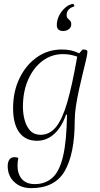

<svg xmlns="http://www.w3.org/2000/svg" viewBox="-20 -719 518 997"><path d="M142 258Q88 258 54 226Q20 194 20 143Q20 122 29 109.5Q38 97 56 97Q65 97 75 101Q73 111 72 121.5Q71 132 71 142Q71 184 93.5 210.5Q116 237 161 237Q215 237 252 204Q289 171 307.5 92Q326 13 328 -124H323Q300 -58 261 -23Q222 12 172 12Q112 12 80 -31.5Q48 -75 48 -157Q48 -244 81.5 -313Q115 -382 172 -422Q229 -462 302 -462Q353 -462 391 -442L409 -462Q419 -462 426.5 -460Q434 -458 434 -450Q434 -438 427 -409Q420 -380 410.5 -340.5Q401 -301 391 -256.5Q381 -212 374.5 -169.5Q368 -127 368 -92Q368 79 316.5 168.5Q265 258 142 258ZM99 -164Q99 -129 108 -95.5Q117 -62 137 -40.5Q157 -19 191 -19Q237 -19 270 -58.5Q303 -98 329 -187Q355 -276 381 -425Q367 -430 348.5 -434Q330 -438 307 -438Q248 -438 201 -403Q154 -368 126.5 -306Q99 -244 99 -164ZM359 -699Q366 -695 366 -686Q326 -674 326 -641Q326 -629 332 -623.5Q338 -618 344 -611.5Q350 -605 350 -593Q350 -577 337.5 -567.5Q325 -558 308 -558Q275 -558 275 -589Q275 -614 287 -638Q299 -662 318.5 -679Q338 -696 359 -699Z"/></svg>

Font: Petrona ExtraLight
Style: Italic
Weight: 200
Italic angle: -9°
Designer: Ringo R. Seeber
Foundry: Ringo R. Seeber
Version: Version 2.001; ttfautohint (v1.8.3)